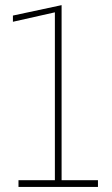

<svg xmlns="http://www.w3.org/2000/svg" viewBox="-20 -735 441 755"><path d="M52.7 -26.4H195.8V-686.5L30.8 -649.4V-673.8L222.2 -714.8V-26.4H365.2V0H52.7Z"/></svg>

Font: TypoPRO Roboto Slab
Style: Thin
Weight: 250
Designer: Google
Version: Version 1.100263; 2013; ttfautohint (v0.94.20-1c74) -l 8 -r 